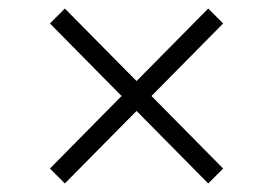

<svg xmlns="http://www.w3.org/2000/svg" viewBox="-20 -530 640 450"><path d="M300 -270 132 -100 97 -135 265 -305 97 -475 132 -510 300 -340 468 -510 503 -475 335 -305 503 -135 468 -100Z"/></svg>

Font: IBM Plex Sans Thai Light
Style: Regular
Weight: 300
Designer: Mike Abbink, Paul van der Laan, Pieter van Rosmalen, Ben Mitchell, Mark Frömberg
Foundry: Bold Monday
Version: Version 1.2